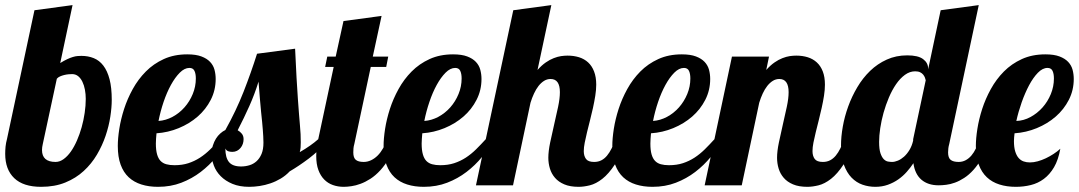

<svg xmlns="http://www.w3.org/2000/svg" viewBox="-27 -720 4192 746"><path d="M106.9 -680.2 254.9 -700.2 207 -475.1Q222.2 -484.4 234.1 -490Q246.1 -495.6 255.9 -498.5Q265.6 -501.5 273.7 -502.2Q281.7 -502.9 289.1 -502.9Q315.4 -502.9 337.2 -494.1Q358.9 -485.4 374.5 -465.1Q390.1 -444.8 398.7 -412.1Q407.2 -379.4 407.2 -332Q407.2 -302.7 401.6 -266.4Q396 -230 383.3 -192.4Q370.6 -154.8 349.6 -119.1Q328.6 -83.5 298.3 -55.7Q268.1 -27.8 227.1 -11Q186 5.9 132.8 5.9Q63.5 5.9 28.3 -27.8Q-6.8 -61.5 -6.8 -122.1Q-6.8 -136.2 -5.4 -150.6Q-3.9 -165 0 -179.2ZM139.2 -160.2Q136.2 -147.5 136.2 -137.2Q136.2 -90.8 189 -90.8Q205.1 -90.8 220.2 -101.8Q235.4 -112.8 248.3 -131.1Q261.2 -149.4 272 -174.1Q282.7 -198.7 290.3 -225.8Q297.9 -252.9 302 -281.2Q306.2 -309.6 306.2 -335.9Q306.2 -354 303 -371.3Q299.8 -388.7 293.2 -402.3Q286.6 -416 276.6 -424.1Q266.6 -432.1 252.9 -432.1Q247.6 -432.1 239.3 -431.4Q231 -430.7 222.2 -428.5Q213.4 -426.3 205.8 -422.9Q198.2 -419.4 193.8 -414.1Z M861.8 -179.2Q840.8 -144 813.7 -110.8Q786.6 -77.6 752.7 -51.8Q718.8 -25.9 677.5 -10Q636.2 5.9 586.9 5.9Q551.3 5.9 522.5 -3.2Q493.7 -12.2 473.1 -31.2Q452.6 -50.3 441.7 -80.3Q430.7 -110.4 430.7 -152.8Q430.7 -181.6 436.5 -219.2Q442.4 -256.8 455.1 -296.4Q467.8 -335.9 488.8 -374Q509.8 -412.1 539.6 -442.1Q569.3 -472.2 609.4 -490.5Q649.4 -508.8 700.7 -508.8Q734.4 -508.8 755.6 -500.7Q776.9 -492.7 789.3 -479.5Q801.8 -466.3 806.4 -449Q811 -431.6 811 -413.1Q811 -369.6 792 -332.3Q772.9 -294.9 741 -267.1Q709 -239.3 667.5 -222.2Q626 -205.1 581.1 -202.1Q580.1 -190.9 579.3 -180.9Q578.6 -170.9 578.6 -162.1Q578.6 -136.7 583.3 -120.4Q587.9 -104 596.9 -94.7Q606 -85.4 619.4 -81.8Q632.8 -78.1 650.9 -78.1Q680.7 -78.1 704.8 -85.9Q729 -93.8 750 -107.4Q771 -121.1 789.8 -139.6Q808.6 -158.2 827.6 -179.2ZM588.9 -250Q617.2 -252 643.6 -266.1Q669.9 -280.3 689.9 -303Q710 -325.7 721.9 -354.7Q733.9 -383.8 733.9 -415Q733.9 -433.6 728.5 -444.8Q723.1 -456.1 709 -456.1Q689.9 -456.1 671.6 -437.7Q653.3 -419.4 637.2 -390.1Q621.1 -360.8 608.6 -324Q596.2 -287.1 588.9 -250Z M1251.5 -179.2Q1212.4 -133.8 1173.1 -104.2Q1133.8 -74.7 1098.6 -54.2Q1083 -37.6 1063.7 -26.1Q1044.4 -14.6 1023.7 -7.6Q1002.9 -0.5 981.7 2.7Q960.4 5.9 941.4 5.9Q903.8 5.9 876.2 -5.6Q848.6 -17.1 830.6 -35.4Q812.5 -53.7 804 -76.4Q795.4 -99.1 795.4 -122.1Q795.4 -139.6 800 -154.5Q804.7 -169.4 812 -181.2Q819.3 -192.9 828.9 -201.4Q838.4 -210 848.6 -214.8Q890.6 -290 919.4 -363.5Q948.2 -437 971.7 -511.2L1119.6 -530.8Q1122.6 -465.8 1125.2 -418.2Q1127.9 -370.6 1130.4 -335.7Q1132.8 -300.8 1134.8 -276.4Q1136.7 -252 1138.4 -233.2Q1140.1 -214.4 1140.9 -199Q1141.6 -183.6 1141.6 -167Q1141.6 -155.8 1140.9 -146.5Q1140.1 -137.2 1137.7 -128.9Q1159.7 -141.6 1177.5 -154.1Q1195.3 -166.5 1209.5 -179.2ZM848.6 -143.1Q848.6 -107.9 862.5 -90.6Q876.5 -73.2 909.7 -73.2Q926.3 -73.2 941.9 -77.9Q957.5 -82.5 969.7 -93.5Q981.9 -104.5 989.3 -122.1Q996.6 -139.6 996.6 -166Q996.6 -178.7 995.8 -190.7Q995.1 -202.6 994.1 -216.1Q993.2 -229.5 991.5 -246.1Q989.7 -262.7 987.5 -284.7Q985.4 -306.6 982.9 -335.4Q980.5 -364.3 977.5 -402.8Q962.4 -354 941.9 -308.1Q921.4 -262.2 896.5 -213.9Q906.2 -208.5 912.8 -200.2Q919.4 -191.9 919.4 -179.2Q919.4 -169.9 916.5 -161.1Q913.6 -152.3 907.7 -145.3Q901.9 -138.2 893.8 -134Q885.7 -129.9 875.5 -129.9Q867.2 -129.9 859.9 -132.3Q852.5 -134.8 848.6 -143.1Z M1518.6 -179.2Q1504.4 -138.7 1487.1 -108.9Q1469.7 -79.1 1450.9 -58.6Q1432.1 -38.1 1412.4 -25.4Q1392.6 -12.7 1374 -5.9Q1355.5 1 1338.6 3.4Q1321.8 5.9 1308.6 5.9Q1286.1 5.9 1266.6 -1Q1247.1 -7.8 1232.7 -22.5Q1218.3 -37.1 1210 -59.6Q1201.7 -82 1201.7 -113.8Q1201.7 -127.4 1203.6 -143.8Q1205.6 -160.2 1209.5 -179.2L1269.5 -460H1236.3L1244.6 -500H1277.3L1307.6 -638.2L1455.6 -658.2L1421.4 -500H1481.4L1473.6 -460H1413.6L1349.6 -160.2Q1347.2 -151.9 1346.4 -143.8Q1345.7 -135.7 1345.7 -127.9Q1345.7 -106.9 1355.5 -98.9Q1365.2 -90.8 1386.2 -90.8Q1400.9 -90.8 1414.8 -97.4Q1428.7 -104 1440.4 -115.7Q1452.1 -127.4 1461.4 -143.8Q1470.7 -160.2 1476.6 -179.2Z M1894.5 -179.2Q1873.5 -144 1846.4 -110.8Q1819.3 -77.6 1785.4 -51.8Q1751.5 -25.9 1710.2 -10Q1668.9 5.9 1619.6 5.9Q1584 5.9 1555.2 -3.2Q1526.4 -12.2 1505.9 -31.2Q1485.4 -50.3 1474.4 -80.3Q1463.4 -110.4 1463.4 -152.8Q1463.4 -181.6 1469.2 -219.2Q1475.1 -256.8 1487.8 -296.4Q1500.5 -335.9 1521.5 -374Q1542.5 -412.1 1572.3 -442.1Q1602.1 -472.2 1642.1 -490.5Q1682.1 -508.8 1733.4 -508.8Q1767.1 -508.8 1788.3 -500.7Q1809.6 -492.7 1822 -479.5Q1834.5 -466.3 1839.1 -449Q1843.8 -431.6 1843.8 -413.1Q1843.8 -369.6 1824.7 -332.3Q1805.7 -294.9 1773.7 -267.1Q1741.7 -239.3 1700.2 -222.2Q1658.7 -205.1 1613.8 -202.1Q1612.8 -190.9 1612.1 -180.9Q1611.3 -170.9 1611.3 -162.1Q1611.3 -136.7 1616 -120.4Q1620.6 -104 1629.6 -94.7Q1638.7 -85.4 1652.1 -81.8Q1665.5 -78.1 1683.6 -78.1Q1713.4 -78.1 1737.5 -85.9Q1761.7 -93.8 1782.7 -107.4Q1803.7 -121.1 1822.5 -139.6Q1841.3 -158.2 1860.4 -179.2ZM1621.6 -250Q1649.9 -252 1676.3 -266.1Q1702.6 -280.3 1722.7 -303Q1742.7 -325.7 1754.6 -354.7Q1766.6 -383.8 1766.6 -415Q1766.6 -433.6 1761.2 -444.8Q1755.9 -456.1 1741.7 -456.1Q1722.7 -456.1 1704.3 -437.7Q1686 -419.4 1669.9 -390.1Q1653.8 -360.8 1641.4 -324Q1628.9 -287.1 1621.6 -250Z M2407.2 -179.2Q2386.2 -117.7 2362.1 -81.1Q2337.9 -44.4 2313.2 -25.1Q2288.6 -5.9 2264.9 0Q2241.2 5.9 2221.2 5.9Q2188 5.9 2165.5 -3.7Q2143.1 -13.2 2129.4 -29.1Q2115.7 -44.9 2109.6 -65.2Q2103.5 -85.4 2103.5 -106.9Q2103.5 -132.3 2110.6 -166.3Q2117.7 -200.2 2126 -235.8Q2134.3 -271.5 2141.4 -304.7Q2148.4 -337.9 2148.4 -361.8Q2148.4 -413.1 2112.3 -413.1Q2098.6 -413.1 2086.9 -405.8Q2075.2 -398.4 2065.4 -386Q2055.7 -373.5 2047.9 -356.7Q2040 -339.8 2034.2 -320.8L1966.3 0H1822.3L1967.3 -680.2L2115.2 -700.2L2061.5 -448.2Q2077.6 -466.3 2093.5 -477.3Q2109.4 -488.3 2124.5 -494.1Q2139.6 -500 2153.1 -502Q2166.5 -503.9 2178.2 -503.9Q2202.1 -503.9 2222.7 -497.6Q2243.2 -491.2 2258.1 -477.5Q2272.9 -463.9 2281.2 -442.4Q2289.6 -420.9 2289.6 -391.1Q2289.6 -371.1 2285.9 -347.9Q2282.2 -324.7 2276.9 -300.5Q2271.5 -276.4 2265.4 -252.4Q2259.3 -228.5 2253.9 -206.5Q2248.5 -184.6 2244.9 -165.8Q2241.2 -147 2241.2 -132.8Q2241.2 -114.3 2249.8 -102.5Q2258.3 -90.8 2281.2 -90.8Q2297.4 -90.8 2309.6 -97.2Q2321.8 -103.5 2331.5 -115.2Q2341.3 -127 2349.4 -143.3Q2357.4 -159.7 2365.2 -179.2Z M2783.2 -179.2Q2762.2 -144 2735.1 -110.8Q2708 -77.6 2674.1 -51.8Q2640.1 -25.9 2598.9 -10Q2557.6 5.9 2508.3 5.9Q2472.7 5.9 2443.8 -3.2Q2415 -12.2 2394.5 -31.2Q2374 -50.3 2363 -80.3Q2352.1 -110.4 2352.1 -152.8Q2352.1 -181.6 2357.9 -219.2Q2363.8 -256.8 2376.5 -296.4Q2389.2 -335.9 2410.2 -374Q2431.2 -412.1 2460.9 -442.1Q2490.7 -472.2 2530.8 -490.5Q2570.8 -508.8 2622.1 -508.8Q2655.8 -508.8 2677 -500.7Q2698.2 -492.7 2710.7 -479.5Q2723.1 -466.3 2727.8 -449Q2732.4 -431.6 2732.4 -413.1Q2732.4 -369.6 2713.4 -332.3Q2694.3 -294.9 2662.4 -267.1Q2630.4 -239.3 2588.9 -222.2Q2547.4 -205.1 2502.4 -202.1Q2501.5 -190.9 2500.7 -180.9Q2500 -170.9 2500 -162.1Q2500 -136.7 2504.6 -120.4Q2509.3 -104 2518.3 -94.7Q2527.3 -85.4 2540.8 -81.8Q2554.2 -78.1 2572.3 -78.1Q2602.1 -78.1 2626.2 -85.9Q2650.4 -93.8 2671.4 -107.4Q2692.4 -121.1 2711.2 -139.6Q2730 -158.2 2749 -179.2ZM2510.3 -250Q2538.6 -252 2564.9 -266.1Q2591.3 -280.3 2611.3 -303Q2631.3 -325.7 2643.3 -354.7Q2655.3 -383.8 2655.3 -415Q2655.3 -433.6 2649.9 -444.8Q2644.5 -456.1 2630.4 -456.1Q2611.3 -456.1 2593 -437.7Q2574.7 -419.4 2558.6 -390.1Q2542.5 -360.8 2530 -324Q2517.6 -287.1 2510.3 -250Z M3295.9 -179.2Q3274.9 -117.7 3250.7 -81.1Q3226.6 -44.4 3201.9 -25.1Q3177.2 -5.9 3153.6 0Q3129.9 5.9 3109.9 5.9Q3076.7 5.9 3054.2 -3.7Q3031.7 -13.2 3018.1 -29.1Q3004.4 -44.9 2998.3 -65.2Q2992.2 -85.4 2992.2 -106.9Q2992.2 -132.3 2999.3 -166.3Q3006.3 -200.2 3014.6 -235.8Q3022.9 -271.5 3030 -304.7Q3037.1 -337.9 3037.1 -361.8Q3037.1 -413.1 3001 -413.1Q2987.3 -413.1 2975.6 -405.8Q2963.9 -398.4 2954.1 -386Q2944.3 -373.5 2936.5 -356.7Q2928.7 -339.8 2922.9 -320.8L2855 0H2710.9L2816.9 -500H2960.9L2950.2 -448.2Q2966.3 -466.3 2982.2 -477.3Q2998 -488.3 3013.2 -494.1Q3028.3 -500 3041.7 -502Q3055.2 -503.9 3066.9 -503.9Q3090.8 -503.9 3111.3 -497.6Q3131.8 -491.2 3146.7 -477.5Q3161.6 -463.9 3169.9 -442.4Q3178.2 -420.9 3178.2 -391.1Q3178.2 -371.1 3174.6 -347.9Q3170.9 -324.7 3165.5 -300.5Q3160.2 -276.4 3154.1 -252.4Q3147.9 -228.5 3142.6 -206.5Q3137.2 -184.6 3133.5 -165.8Q3129.9 -147 3129.9 -132.8Q3129.9 -114.3 3138.4 -102.5Q3147 -90.8 3169.9 -90.8Q3186 -90.8 3198.2 -97.2Q3210.4 -103.5 3220.2 -115.2Q3230 -127 3238 -143.3Q3246.1 -159.7 3253.9 -179.2Z M3820.8 -179.2Q3806.6 -138.7 3790 -109.4Q3773.4 -80.1 3755.6 -60.3Q3737.8 -40.5 3719.2 -28.6Q3700.7 -16.6 3683.1 -10.3Q3665.5 -3.9 3649.4 -2Q3633.3 0 3620.1 0Q3578.6 0 3553.2 -21.7Q3527.8 -43.5 3522 -85.9Q3510.7 -68.8 3496.3 -52.5Q3481.9 -36.1 3463.6 -23.2Q3445.3 -10.3 3422.9 -2.2Q3400.4 5.9 3374 5.9Q3348.1 5.9 3324.2 -2.4Q3300.3 -10.7 3281.7 -29.8Q3263.2 -48.8 3252 -79.6Q3240.7 -110.4 3240.7 -154.8Q3240.7 -189 3247.6 -228Q3254.4 -267.1 3268.6 -306.2Q3282.7 -345.2 3304 -381.1Q3325.2 -417 3353.8 -444.6Q3382.3 -472.2 3418.5 -488.5Q3454.6 -504.9 3498 -504.9Q3540.5 -504.9 3559.8 -490.2Q3579.1 -475.6 3579.1 -454.1V-450.2L3627.9 -680.2L3775.9 -700.2L3661.1 -160.2Q3658.7 -151.9 3657.7 -143.8Q3656.7 -135.7 3656.7 -127.9Q3656.7 -106.9 3666.7 -98.9Q3676.8 -90.8 3697.8 -90.8Q3712.4 -90.8 3724.9 -97.4Q3737.3 -104 3747.3 -115.7Q3757.3 -127.4 3765.1 -143.8Q3772.9 -160.2 3778.8 -179.2ZM3521 -179.2 3569.8 -408.2Q3568.8 -412.6 3566.7 -418.5Q3564.5 -424.3 3560.1 -429.9Q3555.7 -435.5 3548.1 -439.2Q3540.5 -442.9 3528.8 -442.9Q3507.8 -442.9 3489 -429.2Q3470.2 -415.5 3454.6 -392.8Q3439 -370.1 3426.8 -341.3Q3414.6 -312.5 3406 -282Q3397.5 -251.5 3393.1 -221.9Q3388.7 -192.4 3388.7 -168.9Q3388.7 -140.1 3394 -124.5Q3399.4 -108.9 3407 -101.3Q3414.6 -93.8 3423.3 -92.3Q3432.1 -90.8 3439 -90.8Q3449.2 -90.8 3461.7 -95.9Q3474.1 -101.1 3485.6 -111.3Q3497.1 -121.6 3506.6 -137.2Q3516.1 -152.8 3521 -173.8Z M4092.8 -142.1Q4085 -98.6 4068.4 -70.3Q4051.8 -42 4028.8 -24.9Q4005.9 -7.8 3978 -1Q3950.2 5.9 3919.9 5.9Q3884.8 5.9 3856.2 -3.2Q3827.6 -12.2 3807.4 -31.2Q3787.1 -50.3 3775.9 -80.3Q3764.6 -110.4 3764.6 -152.8Q3764.6 -181.6 3770.5 -219.2Q3776.4 -256.8 3789.1 -296.4Q3801.8 -335.9 3822.8 -374Q3843.8 -412.1 3873.5 -442.1Q3903.3 -472.2 3943.4 -490.5Q3983.4 -508.8 4034.7 -508.8Q4068.4 -508.8 4089.6 -500.7Q4110.8 -492.7 4123.3 -479.5Q4135.7 -466.3 4140.4 -449Q4145 -431.6 4145 -413.1Q4145 -369.6 4126 -332.3Q4106.9 -294.9 4075 -267.1Q4043 -239.3 4001.5 -222.2Q3960 -205.1 3915 -202.1Q3914.1 -193.8 3913.3 -186.3Q3912.6 -178.7 3912.6 -171.9Q3912.6 -147.9 3917.5 -131.8Q3922.4 -115.7 3930.7 -106.2Q3939 -96.7 3950.2 -92.8Q3961.4 -88.9 3974.6 -88.9Q3989.3 -88.9 4005.1 -93.3Q4021 -97.7 4036.4 -105Q4051.8 -112.3 4066.4 -121.8Q4081.1 -131.3 4092.8 -142.1ZM3921.9 -250Q3950.7 -251 3977.1 -265.4Q4003.4 -279.8 4023.7 -302.5Q4043.9 -325.2 4055.9 -354.5Q4067.9 -383.8 4067.9 -415Q4067.9 -433.6 4062.5 -444.8Q4057.1 -456.1 4043 -456.1Q4023.9 -456.1 4005.6 -437.3Q3987.3 -418.5 3971.4 -388.7Q3955.6 -358.9 3942.6 -322.3Q3929.7 -285.6 3921.9 -250Z"/></svg>

Font: Lobster
Style: Regular
Weight: 400
Designer: Pablo Impallari
Foundry: Pablo Impallari
Version: Version 1.007; ttfautohint (v1.1) -l 8 -r 50 -G 50 -x 14 -D 